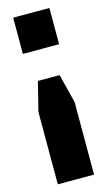

<svg xmlns="http://www.w3.org/2000/svg" viewBox="-114 -635 447 800"><g transform="rotate(-15 109.5 -234.5)"><path d="M187.5 -593.8V-437.5H31.2V-593.8ZM156.2 -312.5 187.5 -187.5V125H31.2V-187.5L62.5 -312.5Z"/></g></svg>

Font: Signwood
Style: Regular
Weight: 400
Designer: GGBotNet
Foundry: GGBotNet
Version: 0.95